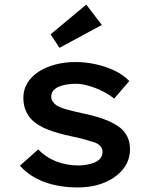

<svg xmlns="http://www.w3.org/2000/svg" viewBox="-20 -809 656 839"><path d="M319 10Q239 10 174.5 -13.5Q110 -37 67 -85L147 -156Q181 -121 226 -103.5Q271 -86 323 -86Q342 -86 361 -89.5Q380 -93 395.5 -100Q411 -107 419.5 -118.5Q428 -130 428 -145Q428 -171 398 -185Q380 -191 354 -198.5Q328 -206 294 -213Q236 -225 193.5 -241Q151 -257 125 -280Q104 -299 93 -324.5Q82 -350 82 -382Q82 -417 99.5 -446Q117 -475 148.5 -495.5Q180 -516 221.5 -527Q263 -538 310 -538Q353 -538 397 -528.5Q441 -519 479.5 -501Q518 -483 545 -455L479 -378Q457 -396 428 -410.5Q399 -425 368 -434Q337 -443 310 -443Q290 -443 270 -439.5Q250 -436 235.5 -429.5Q221 -423 212.5 -412.5Q204 -402 204 -387Q203 -376 209.5 -366.5Q216 -357 226 -349Q242 -339 270.5 -331Q299 -323 340 -314Q395 -303 436.5 -287.5Q478 -272 505 -251Q526 -234 537 -210.5Q548 -187 548 -157Q548 -107 517.5 -69.5Q487 -32 436 -11Q385 10 319 10ZM240 -600 201 -659 357 -789 425 -700Z"/></svg>

Font: Lexend Exa Medium
Style: Regular
Weight: 500
Designer: Bonnie Shaver-Troup, Thomas Jockin
Foundry: Lexend
Version: Version 1.007